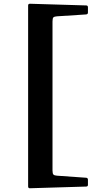

<svg xmlns="http://www.w3.org/2000/svg" viewBox="-20 -868 522 1024"><path d="M449 -801Q449 -792 439 -791L284 -781Q270 -780 265 -775.5Q260 -771 260 -753V41Q260 58 265 63Q270 68 284 69L440 80Q449 81 449 91V118Q449 127 439 127L139 136Q130 136 130 126V-839Q130 -848 140 -848L440 -839Q449 -839 449 -829Z"/></svg>

Font: Hahmlet
Style: Bold
Weight: 700
Designer: Minjoo Ham & Mark Frömberg
Foundry: hypertype
Version: Version 1.002; ttfautohint (v1.8.3)